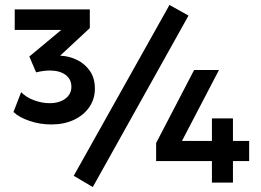

<svg xmlns="http://www.w3.org/2000/svg" viewBox="-20 -738 1054 776"><path d="M187.5 -235Q140.5 -235 98 -249.8Q55.5 -264.5 34.5 -285.5L65.5 -365.5Q85 -345 117 -333Q149 -321 180.5 -321Q219.5 -321 244 -339.2Q268.5 -357.5 268.5 -387Q268.5 -418.5 244.5 -435.8Q220.5 -453 181 -453Q169.5 -453 155.5 -451.2Q141.5 -449.5 126 -445.5L98.5 -509.5L227.5 -617H39.5V-700H343V-624.5L223 -513Q259 -511.5 291 -496Q323 -480.5 343.2 -451.5Q363.5 -422.5 363.5 -380Q363.5 -337.5 340.8 -304.8Q318 -272 278.5 -253.5Q239 -235 187.5 -235ZM836.5 0V-87H611V-160L764.5 -455H865L715.5 -168.5H836.5V-259.5H921.5V-168.5H987V-87H921.5V0ZM355 18 278 -27.5 665 -718 742 -675Z"/></svg>

Font: Geologica Roman SemiBold
Style: Regular
Weight: 600
Designer: Sindre Bremnes, Frode Helland
Foundry: Monokrom Skriftforlag AS
Version: Version 1.010;gftools[0.9.28]